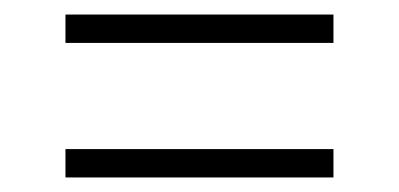

<svg xmlns="http://www.w3.org/2000/svg" viewBox="-20 -512 548 264"><path d="M70 -453V-492H438.5V-453ZM70 -268V-307H438.5V-268Z"/></svg>

Font: Encode Sans Cnd XLt
Style: Regular
Weight: 200
Width: 3
Designer: Multiple Designers
Foundry: Impallari Type
Version: Version 3.002; ttfautohint (v1.8.3) -l 8 -r 50 -G 200 -x 14 